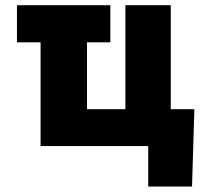

<svg xmlns="http://www.w3.org/2000/svg" viewBox="-20 -550 774 723"><path d="M395.5 -390.6H307.6V-138.7H452.1V-530.3H623V-138.7H711.9L703.1 152.3H538.1V0H132.8V-390.6H43.9V-530.3H395.5Z"/></svg>

Font: Pretendard GOV Black
Style: Regular
Weight: 900
Designer: Base glyphs from Inter by Rasmus Andersson; Hangeul glyphs from Noto Sans CJK(Source Han Sans) by Jang Soo-young and Kan
Foundry: Kil Hyung-jin
Version: Version 1.309